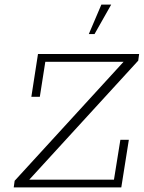

<svg xmlns="http://www.w3.org/2000/svg" viewBox="-20 -819 631 839"><path d="M40 0 44 -29 520 -549H178L154 -396H117L146 -583H588L584 -554L108 -34H478L506 -208H543L510 0ZM368 -670 423 -799H466L393 -670Z"/></svg>

Font: Rokkitt SemiBold ExtraLight
Style: Italic
Weight: 250
Italic angle: -9°
Version: Version 3.103